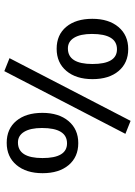

<svg xmlns="http://www.w3.org/2000/svg" viewBox="112 -710 624 888"><g transform="rotate(90 424.0 -266.0)"><path d="M640.5 15Q576 15 539 -29.5Q502 -74 502 -150Q502 -226 540 -271Q578 -316 642 -316Q706 -316 743.5 -271.5Q781 -227 781 -151Q781 -75 743 -30Q705 15 640.5 15ZM205.5 -216Q141 -216 104 -260.5Q67 -305 67 -381Q67 -457 105 -502Q143 -547 207 -547Q271 -547 308.5 -502.5Q346 -458 346 -382Q346 -306 308 -261Q270 -216 205.5 -216ZM309 26 249 2 539 -558 599 -534ZM137 -379Q137 -326 154.5 -297Q172 -268 204 -268Q276 -268 276 -381.5Q276 -495 208 -495Q137 -495 137 -379ZM572 -148Q572 -95 589.5 -66Q607 -37 639 -37Q711 -37 711 -150.5Q711 -264 643 -264Q572 -264 572 -148Z"/></g></svg>

Font: Galdeano
Style: Regular
Weight: 400
Designer: Dario Manuel Muhafara
Foundry: Dario Manuel Muhafara
Version: Version 1.001